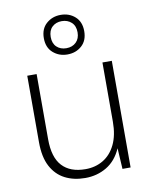

<svg xmlns="http://www.w3.org/2000/svg" viewBox="-87 -832 714 908"><g transform="rotate(-10 270.0 -378.0)"><path d="M249 12Q194 12 152 -9.5Q110 -31 86 -76Q62 -121 62 -193V-512H107V-199Q107 -112 145.5 -70.5Q184 -29 257 -29Q305 -29 342.5 -51.5Q380 -74 401.5 -118.5Q423 -163 423 -228V-512H468V0H429L423 -100Q398 -43 352 -15.5Q306 12 249 12ZM267 -578Q227 -578 198.5 -603Q170 -628 170 -673Q170 -718 198.5 -743Q227 -768 267 -768Q308 -768 336 -743Q364 -718 364 -673Q364 -628 336 -603Q308 -578 267 -578ZM267 -608Q296 -608 314 -625.5Q332 -643 332 -673Q332 -704 313.5 -721Q295 -738 267 -738Q239 -738 221 -721Q203 -704 203 -673Q203 -642 221 -625Q239 -608 267 -608Z"/></g></svg>

Font: DM Sans 12pt ExtraLight
Style: Regular
Weight: 250
Version: Version 4.004;gftools[0.9.30]